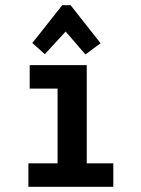

<svg xmlns="http://www.w3.org/2000/svg" viewBox="-20 -717 540 737"><path d="M94 -377H201V-90H89V0H415V-90H313V-467H94ZM152 -509 232 -596 308 -508 366 -551 251 -697H219L104 -552Z"/></svg>

Font: Inconsolata
Style: Bold
Weight: 700
Monospace: yes
Designer: Raph Levien, Kirill Tkachev(cyreal.org)
Foundry: Raph Levien, Kirill Tkachev(cyreal.org)
Version: Version 1.014